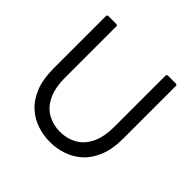

<svg xmlns="http://www.w3.org/2000/svg" viewBox="-186 -910 1101 1101"><g transform="rotate(45 364.5 -360.0)"><path d="M364 14Q312 14 261.5 -2.5Q211 -19 170.5 -55.5Q130 -92 105.5 -152Q81 -212 81 -299V-724Q81 -734 92 -734H154Q165 -734 165 -724V-311Q165 -225 191.5 -171.5Q218 -118 263.5 -93Q309 -68 364 -68Q419 -68 464.5 -93Q510 -118 537 -171.5Q564 -225 564 -311V-724Q564 -734 575 -734H637Q648 -734 648 -724V-299Q648 -212 623.5 -152Q599 -92 558 -55.5Q517 -19 466.5 -2.5Q416 14 364 14Z"/></g></svg>

Font: LINE Seed Sans
Style: Regular
Weight: 400
Designer: LINE VX Design & Dalton Maag Ltd & Sandoll Inc
Foundry: Dalton Maag Ltd
Version: Version 1.003